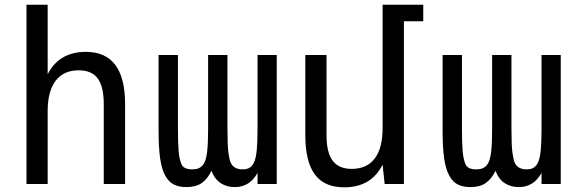

<svg xmlns="http://www.w3.org/2000/svg" viewBox="-20 -780 2448 814"><path d="M92.3 -759.8H182.1V-464.8Q230 -560.1 344.2 -560.1Q510.3 -560.1 510.3 -338.9V0H419.9V-338.9Q419.9 -412.6 394.3 -447.3Q368.7 -481.9 313.5 -481.9Q249.5 -481.9 215.8 -437.5Q182.1 -393.1 182.1 -309.1V0H92.3Z M770 13.2Q739.7 13.2 717.3 2.4Q694.8 -8.3 679.7 -37.1Q665.5 -63.5 658.9 -108.6Q652.3 -153.8 652.3 -230V-546.9H734.4V-233.9Q734.4 -175.8 737.3 -140.1Q740.2 -104 749.8 -83Q759.3 -62 794.4 -62Q816.4 -62 828.4 -69.8Q840.3 -77.6 847.2 -91.8Q855 -107.4 858.6 -140.6Q862.3 -173.8 862.3 -233.9V-546.9H944.3V-233.9Q944.3 -161.1 948.5 -131.6Q952.6 -102.1 958.5 -89.4Q971.7 -62 1008.3 -62Q1029.3 -62 1040.3 -70.3Q1051.3 -78.6 1057.1 -91.8Q1065.4 -109.9 1068.6 -144.5Q1071.8 -179.2 1071.8 -233.9V-546.9H1153.3V0H1071.8V-46.9Q1038.6 13.2 975.1 13.2Q941.9 13.2 916.3 -3.2Q890.6 -19.5 876.5 -55.7Q859.4 -20.5 834.7 -3.7Q810.1 13.2 770 13.2Z M1439.5 14.2Q1355 14.2 1314.7 -40.5Q1274.4 -95.2 1274.4 -207V-546.9H1364.3V-207Q1364.3 -133.3 1390.4 -98.6Q1416.5 -64 1471.2 -64Q1535.6 -64 1568.8 -108.2Q1602.1 -152.3 1602.1 -236.8V-759.8H1774.4V-689.9H1692.4V0H1610.8L1602.1 -82Q1553.7 14.2 1439.5 14.2Z M1974.1 13.2Q1943.8 13.2 1921.4 2.4Q1898.9 -8.3 1883.8 -37.1Q1869.6 -63.5 1863 -108.6Q1856.4 -153.8 1856.4 -230V-546.9H1938.5V-233.9Q1938.5 -175.8 1941.4 -140.1Q1944.3 -104 1953.9 -83Q1963.4 -62 1998.5 -62Q2020.5 -62 2032.5 -69.8Q2044.4 -77.6 2051.3 -91.8Q2059.1 -107.4 2062.7 -140.6Q2066.4 -173.8 2066.4 -233.9V-546.9H2148.4V-233.9Q2148.4 -161.1 2152.6 -131.6Q2156.7 -102.1 2162.6 -89.4Q2175.8 -62 2212.4 -62Q2233.4 -62 2244.4 -70.3Q2255.4 -78.6 2261.2 -91.8Q2269.5 -109.9 2272.7 -144.5Q2275.9 -179.2 2275.9 -233.9V-546.9H2357.4V0H2275.9V-46.9Q2242.7 13.2 2179.2 13.2Q2146 13.2 2120.4 -3.2Q2094.7 -19.5 2080.6 -55.7Q2063.5 -20.5 2038.8 -3.7Q2014.2 13.2 1974.1 13.2Z"/></svg>

Font: Vazir Code Hack
Style: Code-Hack
Weight: 400
Foundry: DejaVu fonts team - Redesigned by Saber Rastikerdar
Version: Version 1.1.2